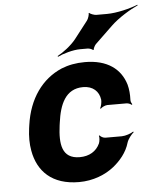

<svg xmlns="http://www.w3.org/2000/svg" viewBox="-55 -827 724 884"><g transform="rotate(-5 307.0 -385.0)"><path d="M208 -257 210 -271C221 -353 249 -424 331 -424C376 -424 404 -398 409 -359C410 -349 406 -326 400 -320L404 -318C409 -324 425 -332 435 -332H524C532 -332 543 -327 547 -323L550 -326C547 -330 542 -339 543 -347C544 -372 542 -396 536 -418C514 -491 453 -538 349 -538C308 -538 272 -531 240 -518C149 -479 86 -393 69 -271L67 -257C62 -220 62 -185 68 -153C85 -57 150 10 275 10C340 10 397 -13 437 -45C468 -70 500 -106 513 -152C518 -168 535 -189 545 -197L543 -200C532 -192 506 -183 489 -183H413C404 -183 390 -190 388 -196L384 -194C387 -188 385 -168 381 -159C365 -124 332 -104 288 -104C204 -104 197 -174 208 -257ZM375 -727 313 -647C291 -619 251 -589 227 -577L228 -573C252 -585 299 -599 333 -599H368C374 -599 390 -594 391 -590L395 -591C394 -596 402 -611 407 -616L487 -693C523 -728 580 -762 614 -777L613 -780C579 -766 516 -750 470 -750H420C412 -750 392 -757 389 -762L386 -761C388 -755 381 -734 375 -727Z"/></g></svg>

Font: Asimov
Style: EdgeIt
Weight: 500
Designer: Google
Version: Version 2.000980: 2014